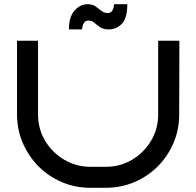

<svg xmlns="http://www.w3.org/2000/svg" viewBox="-20 -894 934 914"><path d="M834 -700 833 -350Q833 -277 806 -213.5Q779 -150 731 -102Q683 -54 619.5 -27Q556 0 484 0H410Q338 0 274.5 -27Q211 -54 163 -102.5Q115 -151 88 -214.5Q61 -278 61 -350V-700H161V-350Q161 -281 194.5 -224.5Q228 -168 285 -134Q342 -100 410 -100H484Q553 -100 609.5 -134Q666 -168 699.5 -224.5Q733 -281 733 -350V-700ZM586 -874Q586 -807 560 -780.5Q534 -754 497 -754Q472 -754 456.5 -764.5Q441 -775 429.5 -785.5Q418 -796 402 -796Q388 -796 381.5 -787.5Q375 -779 373 -769Q371 -759 370 -754H308Q308 -814 335 -844Q362 -874 397 -874Q420 -874 435 -863.5Q450 -853 463 -842.5Q476 -832 492 -832Q506 -832 512.5 -840.5Q519 -849 521 -859Q523 -869 523 -874Z"/></svg>

Font: Bruno Ace
Style: Regular
Weight: 400
Version: Version 1.100; ttfautohint (v1.8.4.7-5d5b);gftools[0.9.27]